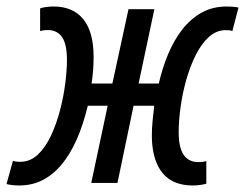

<svg xmlns="http://www.w3.org/2000/svg" viewBox="-66 -566 758 594"><path d="M-5.9 7.8Q-16.1 7.8 -26.1 6.8Q-36.1 5.9 -45.9 3.4L-25.9 -68.4Q-22 -66.9 -16.8 -66.2Q-11.7 -65.4 -3.4 -65.4Q27.3 -65.4 51 -87.6Q74.7 -109.9 91.8 -146.5Q108.9 -183.1 119.9 -225.6Q130.9 -268.1 136 -308.8Q141.1 -349.6 141.1 -379.9Q141.1 -429.2 126 -451.2Q110.8 -473.1 81.5 -473.1Q76.2 -473.1 70.1 -472.4Q64 -471.7 58.1 -469.7V-540Q66.4 -543 77.1 -544.4Q87.9 -545.9 99.6 -545.9Q159.7 -545.9 191.7 -506.6Q223.6 -467.3 223.6 -389.6Q223.6 -371.1 222.2 -350.3Q220.7 -329.6 217.3 -307.6H281.7L331.5 -537.6H411.6L362.8 -307.6H425.3Q436 -354.5 453.6 -397.2Q471.2 -439.9 496.8 -473.4Q522.5 -506.8 556.9 -526.4Q591.3 -545.9 635.3 -545.9Q644.5 -545.9 653.8 -545.2Q663.1 -544.4 671.9 -542.5L652.8 -469.7Q648.9 -471.7 644.5 -472.2Q640.1 -472.7 632.3 -472.7Q603.5 -472.7 580.3 -451.7Q557.1 -430.7 539.6 -395.8Q522 -360.8 510.3 -319.1Q498.5 -277.3 492.7 -234.9Q486.8 -192.4 486.8 -157.2Q486.8 -109.4 502.2 -86.9Q517.6 -64.5 547.9 -64.5Q554.2 -64.5 560.3 -65.2Q566.4 -65.9 572.3 -67.9V2.4Q563.5 4.9 552.5 6.3Q541.5 7.8 530.3 7.8Q489.3 7.8 461.2 -9.5Q433.1 -26.9 418.5 -61.8Q403.8 -96.7 403.8 -147.9Q403.8 -168.5 406 -191.4Q408.2 -214.4 411.1 -238.8H347.2L297.4 0H216.3L267.1 -238.8H205.6Q191.4 -179.7 171.1 -134Q150.9 -88.4 124.3 -56.6Q97.7 -24.9 65.2 -8.5Q32.7 7.8 -5.9 7.8Z"/></svg>

Font: Open Sans Condensed Medium
Style: Italic
Weight: 500
Width: 3
Italic angle: -12°
Designer: Monotype Design Team
Foundry: Monotype Imaging Inc.
Version: Version 3.000